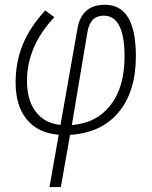

<svg xmlns="http://www.w3.org/2000/svg" viewBox="-20 -547 626 792"><path d="M231 224.6H184.1L222.2 8.8Q136.2 2 90.3 -54.4Q44.4 -110.8 44.4 -207Q44.4 -291.5 74.2 -363.8Q104 -436 166.5 -503.9L204.1 -476.1Q91.3 -356 91.3 -213.4Q91.3 -133.8 127.4 -86.2Q163.6 -38.6 229.5 -31.7L299.8 -430.2Q316.9 -527.3 413.1 -527.3Q540.5 -527.3 540.5 -315.4Q540.5 -168.9 469 -83.7Q397.5 1.5 269 9.3ZM276.4 -31.2Q378.4 -39.1 436 -113.3Q493.7 -187.5 493.7 -314Q493.7 -482.4 407.7 -482.4Q352.1 -482.4 340.8 -415.5Z"/></svg>

Font: CaskaydiaCove NFP ExtraLight
Style: Italic
Weight: 200
Italic angle: -10°
Designer: Aaron Bell
Foundry: Saja Typeworks
Version: Version 2111.001; VTT 6.35;Nerd Fonts 3.1.1